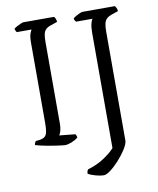

<svg xmlns="http://www.w3.org/2000/svg" viewBox="-97 -779 870 1054"><g transform="rotate(-10 338.5 -252.0)"><path d="M215 0Q209 0 193.5 -2Q178 -4 157.5 -7Q137 -10 116 -14Q95 -18 78 -22Q61 -26 52 -29Q52 -35 55 -41Q58 -47 60 -50L85 -53Q102 -56 111.5 -64Q121 -72 124.5 -90Q128 -108 128 -140V-584Q128 -621 134.5 -637.5Q141 -654 144 -657H61Q59 -661 56.5 -664.5Q54 -668 52 -677Q57 -682 68 -688Q79 -694 90.5 -699Q102 -704 107 -704H277Q281 -700 284.5 -692.5Q288 -685 289 -674L251 -661Q233 -655 223.5 -645.5Q214 -636 210.5 -619.5Q207 -603 207 -574V-120Q207 -97 202 -80.5Q197 -64 192 -58L281 -49Q283 -47 285.5 -40.5Q288 -34 288 -29Q273 -17 252 -8.5Q231 0 215 0ZM396 200Q378 200 352 193Q326 186 309 176Q309 169 311 162.5Q313 156 316 153Q367 138 406.5 112Q446 86 468 61V-582Q468 -612 473 -632Q478 -652 484 -657H392Q388 -660 385 -666.5Q382 -673 382 -676Q387 -682 397.5 -688Q408 -694 419.5 -699Q431 -704 436 -704H616Q619 -701 623.5 -693Q628 -685 628 -674L590 -661Q573 -655 563 -645.5Q553 -636 549 -619.5Q545 -603 545 -574V36Q542 56 524 83.5Q506 111 481.5 138Q457 165 433.5 182.5Q410 200 396 200Z"/></g></svg>

Font: Texturina Medium 12pt ExtraLight
Style: Regular
Weight: 250
Version: Version 1.002